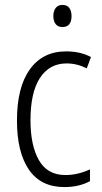

<svg xmlns="http://www.w3.org/2000/svg" viewBox="-20 -751 414 781"><path d="M242 10Q146 10 97.5 -61Q49 -132 49 -261Q49 -396 101.5 -469Q154 -542 249 -542Q307 -542 350 -519L333 -473Q293 -493 251 -493Q181 -493 142.5 -434Q104 -375 104 -262Q104 -159 138.5 -99Q173 -39 246 -39Q272 -39 297 -45Q322 -51 346 -62V-14Q301 10 242 10ZM234 -731Q253 -731 262 -718.5Q271 -706 271 -686Q271 -641 234 -641Q216 -641 206.5 -653Q197 -665 197 -686Q197 -706 206.5 -718.5Q216 -731 234 -731Z"/></svg>

Font: Noto Sans Sinhala Condensed Light
Style: Regular
Weight: 300
Width: 3
Designer: Jelle Bosma - Monotype Design Team
Foundry: Monotype Imaging Inc.
Version: Version 2.006; ttfautohint (v1.8.4.7-5d5b)